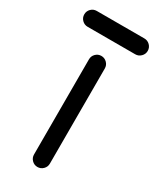

<svg xmlns="http://www.w3.org/2000/svg" viewBox="-198 -761 676 819"><g transform="rotate(30 140.0 -351.5)"><path d="M97.7 -507.8Q97.7 -523.9 109.1 -535.4Q120.6 -546.9 136.7 -546.9Q152.8 -546.9 164.3 -535.4Q175.8 -523.9 175.8 -507.8V-39.1Q175.8 -22.9 164.3 -11.5Q152.8 0 136.7 0Q120.6 0 109.1 -11.5Q97.7 -22.9 97.7 -39.1ZM23.4 -625Q7.3 -625 -4.2 -636.5Q-15.6 -647.9 -15.6 -664.1Q-15.6 -680.2 -4.2 -691.7Q7.3 -703.1 23.4 -703.1H257.8Q273.9 -703.1 285.4 -691.7Q296.9 -680.2 296.9 -664.1Q296.9 -647.9 285.4 -636.5Q273.9 -625 257.8 -625Z"/></g></svg>

Font: Comfortaa
Style: Regular
Weight: 400
Designer: Johan Aakerlund - aajohan
Foundry: Johan Aakerlund
Version: Version 2.004 2013